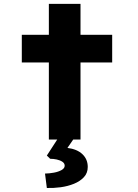

<svg xmlns="http://www.w3.org/2000/svg" viewBox="-20 -707 701 973"><path d="M227.6 0V-687.3H388V0ZM90.5 -390.6V-530.7H548.5V-390.6ZM217.4 245.7 208.1 172.6Q230.4 172.2 253.4 167.9Q276.4 163.6 292.1 154.7Q307.8 145.8 307.8 132.7Q307.8 120.5 296.2 112.8Q284.7 105 267.7 101.3Q250.7 97.7 234.2 97.7L217.4 81.3L285.7 -24H367.7L321.8 42.6Q370.7 48.7 397.7 74.4Q424.7 100.1 424.7 139Q424.7 170 405.2 190.9Q385.8 211.7 354.6 224.4Q323.5 237 287.4 241.9Q251.3 246.7 217.4 245.7Z"/></svg>

Font: Lexend Peta
Style: Regular
Weight: 400
Designer: Bonnie Shaver-Troup, Thomas Jockin
Foundry: Lexend
Version: Version 1.007